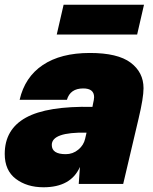

<svg xmlns="http://www.w3.org/2000/svg" viewBox="-24 -778 647 812"><path d="M356 -554Q474 -554 528.5 -513Q583 -472 583 -405Q583 -364 562 -276L497 0H309L314 -72Q276 14 160 14Q90 14 43 -21.5Q-4 -57 -4 -127Q-4 -231 85.5 -280.5Q175 -330 367 -326L369 -337Q374 -358 374 -367Q374 -404 328 -404Q273 -404 259 -356H59Q81 -452 157 -503Q233 -554 356 -554ZM195 -165Q195 -126 254 -126Q284 -126 307 -145Q330 -164 336 -191L342 -217Q195 -220 195 -165ZM216 -632 245 -758H585L556 -632Z"/></svg>

Font: Nacelle Black
Style: Italic
Weight: 900
Italic angle: -12°
Designer: Sora Sagano
Foundry: Sora Sagano
Version: Version 1.000;FEAKit 1.0